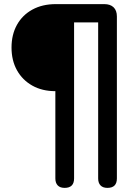

<svg xmlns="http://www.w3.org/2000/svg" viewBox="-20 -725 664 933"><path d="M294 188Q272 188 260.5 176Q249 164 249 142V-282Q185 -282 137 -309Q89 -336 62.5 -383.5Q36 -431 36 -494Q36 -557 62.5 -604.5Q89 -652 137.5 -678.5Q186 -705 251 -705H487Q516 -705 532 -689.5Q548 -674 548 -645V142Q548 188 502 188Q480 188 468.5 176Q457 164 457 142V-616H340V142Q340 188 294 188Z"/></svg>

Font: Nunito
Style: Bold
Weight: 700
Designer: Vernon Adams
Foundry: Vernon Adams
Version: Version 3.602